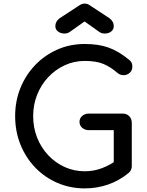

<svg xmlns="http://www.w3.org/2000/svg" viewBox="-20 -1035 817 1065"><path d="M450 10Q369 10 298.5 -20.5Q228 -51 175.5 -105.5Q123 -160 93.5 -233Q64 -306 64 -391Q64 -475 93.5 -547.5Q123 -620 175.5 -674.5Q228 -729 298 -760Q368 -791 450 -791Q527 -791 582.5 -771Q638 -751 694 -705Q702 -699 706.5 -692.5Q711 -686 712.5 -679.5Q714 -673 714 -664Q714 -645 700.5 -632Q687 -619 667.5 -618Q648 -617 631 -631Q594 -663 554.5 -680Q515 -697 450 -697Q391 -697 339 -673Q287 -649 247.5 -607Q208 -565 186 -509.5Q164 -454 164 -391Q164 -327 186 -271.5Q208 -216 247.5 -174Q287 -132 339 -108.5Q391 -85 450 -85Q501 -85 546.5 -102.5Q592 -120 634 -151Q652 -164 669.5 -162.5Q687 -161 699 -148.5Q711 -136 711 -114Q711 -104 707.5 -94.5Q704 -85 695 -77Q642 -33 580 -11.5Q518 10 450 10ZM711 -114 611 -134V-313H473Q451 -313 436 -326Q421 -339 421 -359Q421 -379 436 -392Q451 -405 473 -405H660Q683 -405 697 -390.5Q711 -376 711 -353ZM338 -849Q316 -849 301.5 -860.5Q287 -872 287 -890Q287 -916 311 -934L423 -1007Q436 -1015 449 -1015Q457 -1015 463 -1013.5Q469 -1012 476 -1007L587 -934Q611 -916 611 -890Q611 -872 597 -860.5Q583 -849 561 -849Q551 -849 543.5 -851.5Q536 -854 528 -860L449 -916L370 -860Q356 -849 338 -849Z"/></svg>

Font: Comfortaa
Style: Bold
Weight: 700
Designer: Johan Aakerlund
Foundry: Johan Aakerlund
Version: Version 3.104; ttfautohint (v1.8.1.43-b0c9)